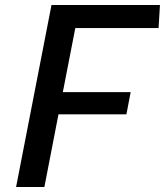

<svg xmlns="http://www.w3.org/2000/svg" viewBox="-20 -750 662 770"><path d="M44.5 0H158L214.5 -291.5H487L504 -380.5H232L282 -637.5H616L621.5 -730H186.5Z"/></svg>

Font: Monaspace Krypton Medium
Style: Italic
Weight: 500
Italic angle: -11°
Designer: Riley Cran & the Lettermatic Team
Foundry: Lettermatic
Version: Version 1.101 (Monaspace Krypton)